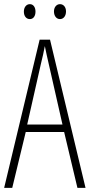

<svg xmlns="http://www.w3.org/2000/svg" viewBox="-20 -998 432 925"><path d="M95 -942C95 -921 106 -906 124 -906C140 -906 151 -920 151 -942C151 -964 140 -978 124 -978C106 -978 95 -962 95 -942ZM240 -943C240 -921 252 -906 269 -906C286 -906 298 -921 298 -943C298 -965 285 -978 269 -978C252 -978 240 -963 240 -943ZM353 -93H392L221 -807H171L0 -93H39L104 -362H289ZM215 -689 281 -398H111L177 -690C185 -724 191 -747 196 -776C202 -747 207 -723 215 -689Z"/></svg>

Font: Noto Sans Kannada UI ExtraCondensed ExtraLight
Style: Regular
Weight: 200
Width: 2
Designer: Jelle Bosma - Monotype Design Team
Foundry: Monotype Imaging Inc.
Version: Version 2.005